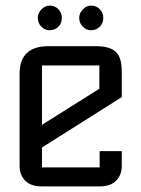

<svg xmlns="http://www.w3.org/2000/svg" viewBox="-20 -666 505 686"><path d="M130 -139V-68H336V-126H415V-73Q415 -41 395 -20.5Q375 0 335 0H130Q90 0 70 -20.5Q50 -41 50 -73V-402Q50 -501 153 -501H322Q372 -501 393.5 -481Q415 -461 415 -412V-319ZM130 -432V-220L335 -349V-432ZM201 -602Q201 -583 188.5 -570.5Q176 -558 157 -558Q140 -558 127.5 -571Q115 -584 115 -602Q115 -619 128 -632.5Q141 -646 158 -646Q176 -646 188.5 -633Q201 -620 201 -602ZM349 -602Q349 -583 336.5 -570.5Q324 -558 305 -558Q288 -558 275.5 -571Q263 -584 263 -602Q263 -619 276 -632.5Q289 -646 306 -646Q324 -646 336.5 -633Q349 -620 349 -602Z"/></svg>

Font: Kelly Slab
Style: Regular
Weight: 400
Designer: Denis Masharov
Foundry: Denis Masharov
Version: Version 1.001